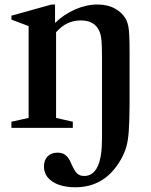

<svg xmlns="http://www.w3.org/2000/svg" viewBox="-20 -554 656 832"><path d="M29.5 0V-26.5L104 -43V-441L29.5 -469V-486L203.5 -534.5H218.5V-454.5Q257 -492 305.8 -513.2Q354.5 -534.5 402.5 -534.5Q446 -534.5 478.8 -516.5Q511.5 -498.5 527.5 -467Q533 -455.5 536 -440.2Q539 -425 540.2 -398.5Q541.5 -372 541.5 -326V-100Q541 -28.5 538 14Q535 56.5 527 83.5Q519 110.5 504.5 136Q436 257.5 307 257.5Q244.5 257.5 207.5 233Q170.5 208.5 170.5 167.5Q170.5 140 186.2 123.8Q202 107.5 229 107.5Q251 107.5 264.5 118.5Q278 129.5 288.5 154Q301.5 185 313.2 196.8Q325 208.5 345 208.5Q422 208.5 422 47V-304Q422 -353 419.8 -378Q417.5 -403 411 -418Q391 -465.5 330 -465.5Q267 -465.5 223 -414V-43L295.5 -26.5V0Z"/></svg>

Font: Libre Caslon Text Medium
Style: Regular
Weight: 500
Designer: Pablo Impallari, Rodrigo Fuenzalida, Katja Schimmel
Foundry: Pablo Impallari, Rodrigo Fuenzalida
Version: Version 2.000